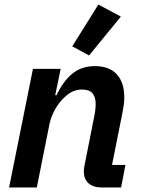

<svg xmlns="http://www.w3.org/2000/svg" viewBox="-20 -825 621 845"><path d="M142 0H20L125 -522H247L223 -406H229Q258 -468 298.5 -501Q339 -534 398 -534Q461 -534 494 -498Q527 -462 527 -396Q527 -379 524.5 -361.5Q522 -344 518 -324L473 -99H532L513 0H427Q390 0 369.5 -18.5Q349 -37 349 -71Q349 -79 350 -85.5Q351 -92 352 -97L395 -314Q398 -328 399.5 -342Q401 -356 401 -369Q401 -398 387 -414.5Q373 -431 340 -431Q314 -431 292.5 -418.5Q271 -406 252 -385Q232 -363 217.5 -334.5Q203 -306 197 -275ZM512 -752 372 -581 298 -621 413 -805Z"/></svg>

Font: IBM Plex Sans SemiBold
Style: Italic
Weight: 600
Italic angle: -11.31°
Designer: Mike Abbink, Paul van der Laan, Pieter van Rosmalen
Foundry: Bold Monday
Version: Version 3.201